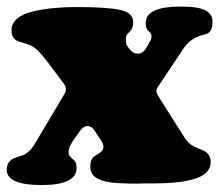

<svg xmlns="http://www.w3.org/2000/svg" viewBox="-20 -543 654 573"><path d="M416 -399.4 423.3 -411.6Q432.1 -425.8 432.1 -433.6Q432.1 -438.5 430.2 -442.4Q429.2 -444.8 425.3 -448.5Q421.4 -452.1 419.9 -454.1Q415 -460.4 415 -474.6Q415 -523.4 519 -523.4Q572.3 -523.4 593.3 -512Q614.3 -500.5 614.3 -479Q614.3 -450.2 599.1 -442.9Q595.7 -441.4 585.4 -438.7Q575.2 -436 567.9 -432.6Q543.9 -422.4 526.4 -396.5L454.6 -288.6Q446.8 -277.8 446.8 -271Q446.8 -265.6 453.1 -254.9L531.7 -130.9Q539.6 -118.7 551.3 -110.4Q559.1 -105 573 -99.6Q586.9 -94.2 592.3 -90.8Q608.9 -79.6 608.9 -60.1Q608.9 -41 595.2 -27.8Q581.5 -14.6 556.2 -7.8Q530.8 -1 502.2 1.7Q473.6 4.4 437 4.4Q427.2 4.4 407.7 4.4Q387.2 5.4 367.7 4.9Q348.1 4.4 330.6 3.4Q313 2.4 298.1 -0.7Q283.2 -3.9 272.5 -9.3Q261.7 -14.6 255.6 -23.7Q249.5 -32.7 249.5 -44.9Q249.5 -65.9 258.8 -74.2Q262.2 -77.1 270.3 -82Q278.3 -86.9 281.7 -89.8Q288.6 -95.7 288.6 -105Q288.6 -112.8 281.7 -124L262.2 -153.3Q252.9 -167 241.2 -167Q230 -167 220.7 -154.8L205.1 -133.3Q184.6 -105 184.6 -91.3Q184.6 -82 188.5 -76.7Q189.9 -74.7 201.7 -64Q208.5 -58.1 208.5 -41.5Q208.5 9.3 104 9.3Q0 9.3 0 -36.6Q0 -54.7 12.2 -64.9Q16.1 -68.4 22 -70.8Q27.8 -73.2 35.9 -75.7Q43.9 -78.1 48.8 -80.1Q68.8 -88.4 83 -112.3L170.4 -259.3Q176.8 -270 176.8 -275.9Q176.8 -285.2 170.4 -293.5L119.1 -361.8Q93.3 -395.5 77.6 -404.3Q67.4 -410.2 51 -414.6Q34.7 -418.9 28.8 -422.4Q14.2 -432.1 14.2 -452.6Q14.2 -473.1 31.7 -487.8Q49.3 -502.4 79.8 -509.3Q110.4 -516.1 141.1 -519Q171.9 -522 208 -522Q297.9 -522 337.6 -513.7Q377.4 -505.4 377.4 -477.1Q377.4 -460.9 370.6 -452.6Q368.7 -450.2 365.2 -446.8Q361.8 -443.4 360.4 -441.4Q355.5 -435.1 355.5 -425.3Q355.5 -411.1 361.3 -403.3L366.7 -396.5Q377 -382.8 391.1 -382.8Q406.2 -382.8 416 -399.4Z"/></svg>

Font: Cooper* Black
Style: Regular
Weight: 900
Designer: Owen Earl
Foundry: indestructible type*
Version: Version 0.001